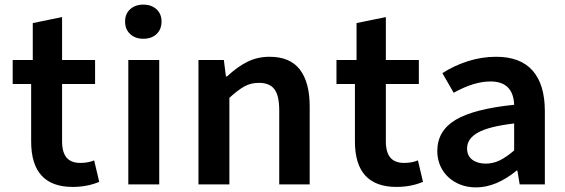

<svg xmlns="http://www.w3.org/2000/svg" viewBox="-20 -799 2449 832"><path d="M115 -186V-435H35V-539H122V-699L249 -725V-539H392V-435H249V-187Q249 -139 268.5 -116Q288 -93 328 -93Q362 -93 388 -104L410 -11Q358 11 295 11Q115 11 115 -186Z M536 -539H670V0H536ZM522 -706Q522 -739 544 -759Q566 -779 601 -779Q636 -779 658 -759Q680 -739 680 -706Q680 -672 658.5 -651.5Q637 -631 601 -631Q566 -631 544 -651.5Q522 -672 522 -706Z M840 -539H950L959 -468H964Q1009 -510 1052.5 -531.5Q1096 -553 1148 -553Q1237 -553 1279.5 -497.5Q1322 -442 1322 -338V0H1190V-321Q1190 -385 1169 -412.5Q1148 -440 1102 -440Q1067 -440 1039 -424.5Q1011 -409 974 -375V0H840Z M1518 -186V-435H1438V-539H1525V-699L1652 -725V-539H1795V-435H1652V-187Q1652 -139 1671.5 -116Q1691 -93 1731 -93Q1765 -93 1791 -104L1813 -11Q1761 11 1698 11Q1518 11 1518 -186Z M1875 -145Q1875 -232 1954 -279.5Q2033 -327 2208 -345Q2204 -446 2105 -446Q2034 -446 1946 -397L1897 -482Q1948 -515 2008 -534Q2068 -553 2130 -553Q2235 -553 2288 -493Q2341 -433 2341 -317V0H2232L2222 -60H2219Q2130 13 2043 13Q1995 13 1956.5 -7.5Q1918 -28 1896.5 -64Q1875 -100 1875 -145ZM2208 -147V-264Q2098 -251 2051 -224.5Q2004 -198 2004 -156Q2004 -124 2026.5 -107Q2049 -90 2085 -90Q2117 -90 2145.5 -104Q2174 -118 2208 -147Z"/></svg>

Font: Nebula Sans Semibold
Style: Regular
Weight: 600
Designer: Paul D. Hunt for Adobe (as Source Sans)
Foundry: Nebula Entertainment & Broadcasting LLC
Version: Version 1.010